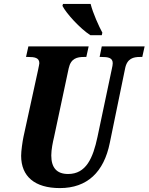

<svg xmlns="http://www.w3.org/2000/svg" viewBox="-20 -951 759 981"><path d="M442 -771H500L503 -784C486 -815 455 -883 443 -931H302L299 -921C319 -882 389 -805 442 -771ZM286 10C426 10 511 -72 541 -221L619 -600C629 -653 662 -660 696 -660H707L719 -714H500L489 -660H499C532 -660 556 -656 556 -628C556 -622 554 -609 551 -597L478 -251C455 -143 420 -62 328 -62C271 -62 242 -93 242 -157C242 -187 250 -225 256 -250L331 -602C342 -653 374 -660 410 -660H421L433 -714H125L113 -660H123C157 -660 181 -656 181 -628C181 -622 178 -613 174 -591L100 -252C95 -228 88 -180 88 -155C88 -50 157 10 286 10Z"/></svg>

Font: Noto Serif Condensed Extra
Style: Italic
Weight: 800
Width: 3
Italic angle: -12°
Designer: Monotype Design Team
Foundry: Monotype Imaging Inc.
Version: Version 1.901